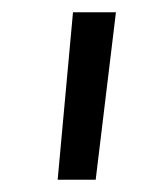

<svg xmlns="http://www.w3.org/2000/svg" viewBox="-20 -670 230 313"><path d="M136 -377H74L99 -650H169Z"/></svg>

Font: Zilla Slab
Style: Italic
Weight: 400
Italic angle: -6°
Designer: Typotheque.com
Foundry: Typotheque type foundry
Version: Version 1.1; 2017; ttfautohint (v1.6)